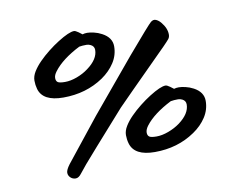

<svg xmlns="http://www.w3.org/2000/svg" viewBox="-70 -696 1052 810"><g transform="rotate(-10 456.5 -291.0)"><path d="M326.2 -578.1Q335 -581.1 346.4 -581.1Q357.9 -581.1 375 -577.1Q392.1 -573.2 408.2 -564.5Q448.7 -543 448.7 -505.4Q448.7 -467.8 428 -435.8Q407.2 -403.8 372.6 -379.9Q298.3 -329.6 200.7 -329.6Q112.8 -329.6 97.2 -384.8Q92.3 -402.3 92.3 -420.9Q92.3 -439.5 104.2 -459Q116.2 -478.5 135.3 -497.8Q154.3 -517.1 177.5 -535.4Q200.7 -553.7 222.7 -567.4Q271.5 -598.1 293 -598.1Q298.8 -598.1 311.3 -589.4Q323.7 -580.6 326.2 -578.1ZM177.2 -47.9 321.8 -229.5 509.8 -455.1Q608.4 -570.8 619.6 -579.8Q630.9 -588.9 641.8 -584.2Q652.8 -579.6 662.1 -568.4Q684.6 -541.5 684.6 -514.2Q684.6 -502.9 678.2 -495.1Q671.9 -487.3 653.8 -468.8Q448.7 -263.7 431.6 -245.6Q268.1 -62 246.6 -36.4Q225.1 -10.7 217.8 -1Q205.6 15.6 192.6 15.6Q179.7 15.6 170.4 6.8Q161.1 -2 161.1 -14.2Q161.1 -26.4 177.2 -47.9ZM319.3 -429.7Q367.2 -464.8 367.2 -504.4Q367.2 -520 352.5 -527.3Q343.8 -531.7 335 -531.7Q316.4 -531.7 303.2 -529.3Q226.6 -490.2 191.9 -444.3Q180.2 -429.2 180.2 -416.5Q180.2 -403.8 187.7 -398.4Q195.3 -393.1 219 -393.1Q242.7 -393.1 270.3 -403.3Q297.9 -413.6 319.3 -429.7ZM666.5 -284.7Q675.3 -287.6 686.8 -287.6Q698.2 -287.6 715.3 -283.7Q732.4 -279.8 749 -271Q789.1 -249.5 789.1 -211.9Q789.1 -174.3 768.3 -142.3Q747.6 -110.4 712.9 -86.9Q638.7 -36.1 541 -36.1Q453.1 -36.1 437.5 -91.8Q432.6 -108.9 432.6 -127.4Q432.6 -146 444.6 -165.5Q456.5 -185.1 475.6 -204.3Q494.6 -223.6 517.8 -241.9Q541 -260.3 563.5 -274.4Q611.8 -304.7 633.3 -304.7Q639.2 -304.7 651.6 -295.9Q664.1 -287.1 666.5 -284.7ZM532.2 -151.4Q520.5 -135.7 520.5 -123Q520.5 -110.4 528.1 -105Q535.6 -99.6 559.3 -99.6Q583 -99.6 610.6 -109.9Q638.2 -120.1 660.2 -136.2Q707.5 -171.4 707.5 -210.9Q707.5 -226.6 692.9 -233.9Q684.1 -238.3 675.3 -238.3Q657.2 -238.3 643.6 -235.8Q566.9 -196.8 532.2 -151.4Z"/></g></svg>

Font: Sarina
Style: Regular
Weight: 400
Designer: James Grieshaber
Foundry: James Grieshaber
Version: Version 1.001